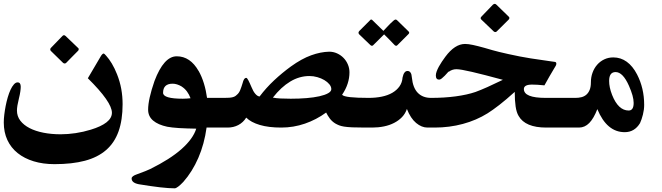

<svg xmlns="http://www.w3.org/2000/svg" viewBox="-20 -746 3504 1017"><path d="M395 -490.7Q397 -488.8 397 -485.8Q397 -481.9 394.5 -478Q379.4 -462.9 362.1 -445.3Q344.7 -427.7 330.1 -412.6Q326.7 -409.7 322.8 -409.7Q318.8 -409.7 314.5 -412.6L249 -476.6Q246.1 -480.5 246.1 -483.9Q246.1 -489.7 250.5 -493.2L310.5 -555.2Q314.5 -559.6 318.8 -559.6Q322.8 -559.6 327.6 -555.2ZM629.4 -194.3Q629.4 -110.4 607.9 -50Q586.4 10.3 542 48.8Q497.6 87.4 429.7 105.5Q361.8 123.5 268.6 123.5Q208 123.5 158.4 108.4Q108.9 93.3 73.5 64.9Q38.1 36.6 19 -4.4Q0 -45.4 0 -97.2Q0 -115.7 2.7 -138.4Q5.4 -161.1 10 -184.8Q14.6 -208.5 21.2 -231Q27.8 -253.4 35.9 -270.8Q43.9 -288.1 53.5 -298.8Q63 -309.6 73.2 -309.6Q89.8 -309.6 89.8 -286.6Q89.8 -276.4 87.6 -260.7Q85.4 -245.1 80.1 -224.1Q69.8 -183.1 69.8 -160.6Q69.8 -130.4 87.6 -106.9Q105.5 -83.5 136.7 -67.4Q168 -51.3 210.2 -43Q252.4 -34.7 301.3 -34.7Q339.4 -34.7 380.4 -40.8Q421.4 -46.9 460.9 -59.1Q515.6 -75.7 544.2 -98.1Q572.8 -120.6 572.8 -148.9Q572.8 -205.6 445.3 -331.5L514.6 -449.2Q518.1 -455.1 522 -458.7Q525.9 -462.4 528.3 -462.4Q530.8 -462.4 534.4 -459.2Q538.1 -456.1 542 -451.2Q557.6 -434.1 572.5 -409.2Q587.4 -384.3 600.1 -352.1Q615.2 -314 622.3 -274.9Q629.4 -235.8 629.4 -194.3Z M948.7 -223.1Q960 -223.1 970 -223.9Q980 -224.6 989.3 -225.6Q981.9 -245.6 970.5 -261.2Q959 -276.9 942.4 -287.6H942.9Q917 -302.7 894.5 -302.7Q843.8 -302.7 843.8 -254.4Q843.8 -223.1 948.7 -223.1ZM1180.7 -70.3H1074.2Q1068.4 -27.3 1057.4 13.2Q1046.4 53.7 1030.5 90.3Q1014.6 127 994.6 158.9Q974.6 190.9 951.2 217.3Q936 233.4 924.1 242.4Q912.1 251.5 905.3 251.5Q874.5 251.5 827.6 246.1Q780.8 240.7 715.8 230Q677.2 222.7 677.2 199.2Q677.2 186.5 706.5 176.8Q732.9 167.5 750 160.4Q767.1 153.3 775.4 149.4Q881.3 97.2 942.1 43Q1002.9 -11.2 1019.5 -64.5Q995.6 -64.9 972.2 -65.7Q948.7 -66.4 928.7 -67.6Q908.7 -68.8 892.3 -70.8Q876 -72.8 865.7 -74.7Q817.4 -85 791 -107.4Q764.6 -129.9 764.6 -165Q764.6 -219.7 798.3 -316.9Q847.7 -447.8 916 -447.8Q987.8 -447.8 1032.2 -369.6V-370.1Q1048.8 -340.8 1060.1 -304Q1071.3 -267.1 1076.7 -227.5H1180.7Z M1734.9 -273.9Q1734.9 -287.1 1724.6 -299.6Q1714.4 -312 1698 -321.8Q1681.6 -331.5 1660.9 -337.4Q1640.1 -343.3 1619.1 -343.3Q1565.9 -343.3 1517.6 -314.2Q1469.2 -285.2 1425.3 -229Q1441.4 -225.6 1465.1 -224.4Q1488.8 -223.1 1520 -223.1Q1564.5 -223.1 1603.5 -226.3Q1642.6 -229.5 1671.9 -236.1Q1701.2 -242.7 1718 -252.2Q1734.9 -261.7 1734.9 -273.9ZM1946.3 -70.3H1913.1Q1871.1 -70.3 1845 -71.5Q1818.8 -72.8 1802.5 -75.4Q1786.1 -78.1 1775.9 -82.3Q1765.6 -86.4 1755.4 -92.3Q1737.8 -103.5 1726.8 -118.4Q1715.8 -133.3 1707.5 -149.9Q1655.3 -111.8 1595 -91.1Q1534.7 -70.3 1469.7 -70.3Q1402.8 -70.3 1356 -84.2Q1309.1 -98.1 1284.2 -123Q1268.1 -97.2 1242.4 -83.7Q1216.8 -70.3 1185.5 -70.3H1152.8V-227.5H1167Q1183.1 -227.5 1193.8 -228.3Q1204.6 -229 1211.9 -231Q1219.2 -232.9 1224.4 -235.8Q1229.5 -238.8 1234.4 -243.7Q1245.6 -252.4 1252.2 -268.6Q1258.8 -284.7 1265.1 -305.7Q1268.1 -318.8 1272.9 -326.2Q1277.8 -333.5 1284.7 -333.5Q1288.6 -333.5 1295.4 -320.8Q1302.2 -308.1 1312.5 -283.7Q1321.3 -261.7 1332.5 -248.8Q1343.8 -235.8 1355 -234.9Q1389.2 -280.3 1431.6 -320.1Q1474.1 -359.9 1521 -394Q1578.1 -435.1 1628.2 -453.1Q1678.2 -471.2 1723.6 -472.2Q1745.6 -472.2 1765.1 -463.4Q1784.7 -454.6 1799.3 -439.7Q1814 -424.8 1822.5 -404.8Q1831.1 -384.8 1831.1 -362.8Q1831.1 -333 1821.5 -303.2Q1812 -273.4 1792 -244.1Q1798.8 -235.4 1835 -231.4Q1871.1 -227.5 1932.1 -227.5H1946.3Z M2277.8 -70.3H2244.1Q2213.4 -70.3 2184.1 -94.7Q2154.8 -119.1 2135.3 -168.9Q2127 -144 2109.4 -125.7Q2091.8 -107.4 2067.6 -95Q2043.5 -82.5 2013.7 -76.4Q1983.9 -70.3 1951.2 -70.3H1918.5V-227.5H1932.6Q1970.2 -227.5 2002.2 -234.1Q2034.2 -240.7 2057.9 -254.4Q2081.5 -268.1 2095.9 -288.3Q2110.4 -308.6 2112.3 -335.4Q2119.6 -370.1 2138.7 -370.1Q2148.4 -370.1 2154.5 -361.6Q2160.6 -353 2161.6 -335.4Q2167 -280.8 2193.1 -254.2Q2219.2 -227.5 2263.2 -227.5H2277.8ZM2144 -579.6Q2147.5 -576.2 2147.5 -572.8Q2147.5 -569.3 2143.6 -565.4L2085 -506.8Q2082 -503.4 2078.1 -503.4Q2075.2 -503.4 2070.8 -506.8Q2057.6 -521 2043.2 -535.4Q2028.8 -549.8 2014.6 -564L1957 -506.8Q1953.6 -503.4 1950.2 -503.4Q1946.8 -503.4 1942.4 -506.8Q1927.2 -521 1911.9 -535.9Q1896.5 -550.8 1881.8 -564.9Q1878.9 -568.8 1878.9 -572.8Q1878.9 -577.1 1883.3 -582Q1910.6 -610.4 1939 -637.7Q1942.4 -642.6 1945.8 -642.6Q1950.7 -642.6 1954.1 -637.7L2010.7 -582.5Q2017.6 -589.4 2026.9 -599.6Q2036.1 -609.9 2045.7 -619.4Q2055.2 -628.9 2063.2 -635.7Q2071.3 -642.6 2075.2 -642.6Q2080.1 -642.6 2084.5 -637.7Z M2674.8 -657.7Q2678.2 -654.8 2678.2 -650.4Q2678.2 -647 2674.3 -642.1L2610.8 -579.1Q2607.4 -576.2 2603.5 -576.2Q2599.6 -576.2 2595.7 -579.1L2529.8 -642.1Q2525.9 -646 2525.9 -649.9Q2525.9 -654.8 2531.2 -659.2L2590.8 -721.2Q2596.2 -725.6 2600.6 -725.6Q2605 -725.6 2609.4 -721.2ZM3042 -70.3H2873.5Q2762.2 -70.3 2727.1 -131.8Q2715.8 -150.4 2711.2 -181.9Q2706.5 -213.4 2706.5 -259.3Q2660.6 -217.8 2625 -190.2Q2589.4 -162.6 2563 -146Q2503.4 -108.9 2431.9 -89.6Q2360.4 -70.3 2282.2 -70.3H2249.5V-227.5H2263.7Q2333.5 -227.5 2393.8 -235.6Q2454.1 -243.7 2498.5 -258.8Q2525.4 -268.6 2562 -284.9Q2598.6 -301.3 2643.6 -323.2Q2541 -351.1 2480.2 -365.2Q2419.4 -379.4 2397.5 -379.4Q2375 -379.4 2356.9 -365.7L2356 -367.2Q2355.5 -366.7 2349.6 -359.9Q2343.8 -353 2335.9 -345Q2328.1 -336.9 2320.1 -330.6Q2312 -324.2 2306.2 -324.2Q2288.6 -324.2 2288.6 -346.2Q2288.6 -356 2293 -367.9Q2297.4 -379.9 2304.4 -392.8Q2311.5 -405.8 2320.6 -419.4Q2329.6 -433.1 2338.9 -445.3Q2389.2 -513.2 2443.4 -513.2Q2460.4 -513.2 2485.6 -507.8Q2510.7 -502.4 2545.4 -492.7Q2592.8 -478.5 2624 -470.9Q2655.3 -463.4 2673.3 -459.5Q2734.4 -445.8 2791 -436.8Q2847.7 -427.7 2899.4 -420.9Q2913.6 -419.4 2920.2 -418Q2926.8 -416.5 2926.8 -408.7Q2926.8 -404.3 2924.8 -399.7Q2922.9 -395 2918.9 -389.2V-389.6Q2904.8 -365.7 2890.6 -341.6Q2876.5 -317.4 2863.8 -293.9Q2841.8 -296.4 2825.7 -297.1Q2809.6 -297.9 2798.3 -297.9Q2754.9 -297.9 2754.9 -274.4Q2754.9 -227.5 2870.1 -227.5H3042Z M3311.5 -291.5Q3279.3 -364.3 3240.7 -364.3Q3206.5 -364.3 3206.5 -317.4Q3206.5 -300.8 3210.2 -282.7Q3213.9 -264.6 3222.2 -243.2Q3254.9 -160.6 3310.1 -160.6Q3336.4 -160.6 3336.4 -200.7Q3336.4 -218.8 3330.1 -241.2Q3323.7 -263.7 3311.5 -291.5ZM3392.1 -190.4Q3392.1 -165.5 3385.5 -139.2Q3378.9 -112.8 3370.1 -93.8Q3356 -70.3 3335.7 -58.1Q3315.4 -45.9 3289.1 -45.9Q3194.3 -45.9 3144 -168Q3125 -118.7 3101.3 -94.5Q3077.6 -70.3 3046.9 -70.3H3014.2V-227.5H3028.3Q3044.9 -227.5 3059.8 -231.2Q3074.7 -234.9 3085.7 -244.4Q3096.7 -253.9 3103.3 -269.8Q3109.9 -285.6 3109.9 -310.1Q3109.9 -337.4 3118.7 -361.3Q3127.4 -385.3 3143.3 -403.3Q3159.2 -421.4 3180.9 -431.6Q3202.6 -441.9 3228.5 -441.9Q3268.1 -441.9 3299.8 -418.9Q3331.5 -396 3354.5 -351.6Q3392.1 -278.8 3392.1 -190.4Z"/></svg>

Font: XB Zar
Style: Bold
Weight: 700
Designer: Behnam
Foundry: Irmug
Version: Version 8.005 2009